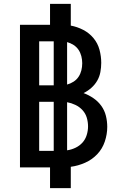

<svg xmlns="http://www.w3.org/2000/svg" viewBox="-20 -863 640 990"><path d="M238 107V0H83V-735H238V-843H345V-731Q378 -725 409 -709Q440 -693 462 -666.5Q484 -640 493 -606.5Q502 -573 502 -539Q502 -515 497.5 -491Q493 -467 481 -446.5Q469 -426 451 -410Q433 -394 411 -383Q438 -373 462 -356.5Q486 -340 502.5 -317Q519 -294 526 -266Q533 -238 533 -209Q533 -171 520.5 -133.5Q508 -96 481.5 -68Q455 -40 419 -24Q383 -8 345 -3V107ZM182 -423H257V-650H182ZM326 -427Q344 -432 359.5 -442Q375 -452 385 -467Q395 -482 399.5 -500Q404 -518 404 -537Q404 -555 399.5 -573Q395 -591 385 -606Q375 -621 359.5 -631Q344 -641 326 -646ZM257 -85V-338H182V-85ZM326 -88Q348 -91 369 -101Q390 -111 405 -127.5Q420 -144 427 -166.5Q434 -189 434 -211Q434 -234 427.5 -256Q421 -278 405.5 -295Q390 -312 369 -322Q348 -332 326 -336Z"/></svg>

Font: Iosevka Aile Semibold
Style: Regular
Weight: 600
Designer: Belleve Invis
Foundry: Belleve Invis
Version: Version 31.1.0; ttfautohint (v1.8.4)